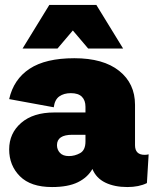

<svg xmlns="http://www.w3.org/2000/svg" viewBox="-20 -745 620 775"><path d="M325 -314Q325 -340 310.5 -354.5Q296 -369 266 -369Q238 -369 219.5 -356Q201 -343 197 -312L17 -345Q35 -425 99.5 -467.5Q164 -510 280 -510Q397 -510 461 -459Q525 -408 525 -322V-159Q525 -120 564 -120Q572 -120 580 -122L573 -6Q541 10 494 10Q442 10 405 -8Q368 -26 353 -63Q334 -29 294.5 -9.5Q255 10 190 10Q104 10 60.5 -33.5Q17 -77 17 -142Q17 -207 65.5 -249Q114 -291 199 -291H325ZM258 -115Q282 -115 303.5 -127Q325 -139 325 -174V-201H272Q210 -201 210 -159Q210 -141 222 -128Q234 -115 258 -115ZM477 -549H336L274 -622L212 -549H71L179 -725H369Z"/></svg>

Font: Prodigy Sans ExtraBold
Style: Regular
Weight: 800
Designer: Wei Huang
Foundry: Wei Huang
Version: Version 1.003; ttfautohint (v1.8.3)